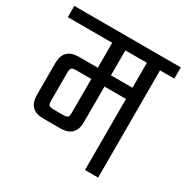

<svg xmlns="http://www.w3.org/2000/svg" viewBox="-165 -747 850 873"><g transform="rotate(30 259.5 -311.0)"><path d="M539 -622V-563H464V0H395V-373H282V-187Q282 -108 203 -108H114Q35 -108 35 -187V-353Q35 -432 114 -432H213V-563H-20V-622ZM213 -198V-373H135Q116 -373 110 -367.5Q104 -362 104 -342V-198Q104 -178 110 -172.5Q116 -167 135 -167H182Q202 -167 207.5 -172.5Q213 -178 213 -198ZM395 -432V-563H282V-432Z"/></g></svg>

Font: Teko Light
Style: Regular
Weight: 300
Designer: Manushi Parikh, Jonny Pinhorn
Foundry: Indian Type Foundry
Version: Version 1.105;PS 1.0;hotconv 1.0.78;makeotf.lib2.5.61930; tt